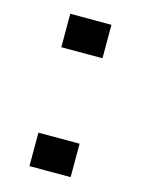

<svg xmlns="http://www.w3.org/2000/svg" viewBox="-83 -546 456 599"><g transform="rotate(15 145.0 -246.0)"><path d="M203 -108V0H70V-108ZM203 -492V-384H70V-492Z"/></g></svg>

Font: Syne SemiBold
Style: Regular
Weight: 600
Designer: Lucas Descroix
Foundry: Bonjour Monde
Version: Version 2.200; ttfautohint (v1.8.4)